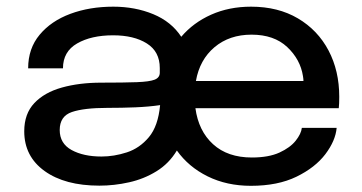

<svg xmlns="http://www.w3.org/2000/svg" viewBox="-20 -560 1112 590"><path d="M285.5 10.5Q179.5 10.5 117 -34.5Q54.5 -79.5 54.5 -156.5Q54.5 -210.5 85.5 -243.2Q116.5 -276 170.2 -291Q224 -306 291 -306Q361.5 -306 400.5 -307.5Q439.5 -309 455.2 -315.2Q471 -321.5 471 -336.5V-351Q471 -401.5 431.2 -426.5Q391.5 -451.5 327.5 -451.5Q260.5 -451.5 217 -426.5Q173.5 -401.5 173.5 -350H66.5Q66.5 -411 101.8 -453.2Q137 -495.5 196.2 -517.5Q255.5 -539.5 328 -539.5Q395 -539.5 450.8 -516.5Q506.5 -493.5 537 -447Q574 -490.5 629 -515Q684 -539.5 751.5 -539.5Q834.5 -539.5 895.5 -503.5Q956.5 -467.5 989.5 -405Q1022.5 -342.5 1022.5 -262.5Q1022.5 -240.5 1021 -227.5H580.5Q590 -157.5 634.8 -116.8Q679.5 -76 754 -76Q805.5 -76 838.8 -91.2Q872 -106.5 888.8 -127.8Q905.5 -149 907.5 -167H1014.5Q1011 -127.5 979.8 -86.2Q948.5 -45 891 -17Q833.5 11 751 11Q677 11 618.2 -18Q559.5 -47 523.5 -97.5Q499.5 -57.5 461 -33.8Q422.5 -10 376.8 0.2Q331 10.5 285.5 10.5ZM582 -311H912.5Q912.5 -317 911 -326Q903 -377.5 862.5 -415.5Q822 -453.5 753 -453.5Q685 -453.5 639.2 -415Q593.5 -376.5 582 -311ZM292 -79Q330.5 -79 369.8 -91.8Q409 -104.5 437.5 -138.5Q466 -172.5 472 -237Q438.5 -232 396.5 -230.2Q354.5 -228.5 309.5 -228.5Q238.5 -228.5 201 -215.8Q163.5 -203 163.5 -160.5Q163.5 -119 200 -99Q236.5 -79 292 -79Z"/></svg>

Font: Epilogue Medium
Style: Regular
Weight: 500
Designer: Tyler Finck
Foundry: Etcetera Type Co
Version: Version 2.111; ttfautohint (v1.8.3)